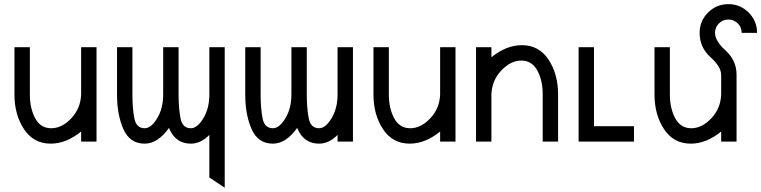

<svg xmlns="http://www.w3.org/2000/svg" viewBox="-20 -674 3624 914"><path d="M221.2 9.8Q140.1 9.8 94.5 -58.8Q48.8 -127.4 48.8 -224.6V-449.2H122.1V-224.6Q122.1 -157.7 147.7 -110.6Q173.3 -63.5 224.1 -63.5Q274.4 -63.5 319.1 -110.6Q363.8 -157.7 366.2 -224.6V-449.2H439.5V0H366.2V-47.9Q295.4 9.8 221.2 9.8Z M1049.8 219.7 976.6 170.9V-31.7Q935.5 9.8 888.7 9.8Q817.9 9.8 787.1 -58.6L784.7 -65.4Q731 9.8 668.9 9.8Q598.1 9.8 567.6 -58.8Q537.1 -127.4 537.1 -224.6V-449.2H610.4V-224.6Q610.4 -157.7 619.6 -110.6Q628.9 -63.5 668.9 -63.5Q699.2 -63.5 728 -110.6Q756.8 -157.7 756.8 -224.6V-449.2H830.1V-224.6Q830.1 -157.7 839.4 -110.6Q848.6 -63.5 888.7 -63.5Q918.9 -63.5 947.8 -110.6Q976.6 -157.7 976.6 -224.6V-449.2H1049.8Z M1147.5 -449.2H1220.7V-224.6Q1220.7 -157.7 1230 -110.6Q1239.3 -63.5 1279.3 -63.5Q1309.6 -63.5 1338.4 -110.6Q1367.2 -157.7 1367.2 -224.6V-449.2H1440.4V-224.6Q1440.4 -157.7 1449.7 -110.6Q1459 -63.5 1499 -63.5Q1529.3 -63.5 1558.1 -110.6Q1586.9 -157.7 1586.9 -224.6V-449.2H1660.2V0H1586.9V-31.7Q1545.9 9.8 1499 9.8Q1428.2 9.8 1397.5 -58.6L1395 -65.4Q1341.3 9.8 1279.3 9.8Q1208.5 9.8 1178 -58.8Q1147.5 -127.4 1147.5 -224.6Z M1930.2 9.8Q1849.1 9.8 1803.5 -58.8Q1757.8 -127.4 1757.8 -224.6V-449.2H1831.1V-224.6Q1831.1 -157.7 1856.7 -110.6Q1882.3 -63.5 1933.1 -63.5Q1983.4 -63.5 2028.1 -110.6Q2072.8 -157.7 2075.2 -224.6V-449.2H2148.4V0H2075.2V-47.9Q2004.4 9.8 1930.2 9.8Z M2636.7 0H2563.5V-224.6Q2563.5 -291.5 2537.8 -338.6Q2512.2 -385.7 2461.4 -385.7Q2411.1 -385.7 2366.5 -338.6Q2321.8 -291.5 2319.3 -224.6V0H2246.1V-449.2H2319.3V-401.4Q2390.1 -459 2464.4 -459Q2545.4 -459 2591.1 -390.4Q2636.7 -321.8 2636.7 -224.6Z M2998 0H2734.4V-449.2H2807.6V-73.2H2998Z M3268.1 9.8Q3187 9.8 3141.4 -58.8Q3095.7 -127.4 3095.7 -224.6V-449.2H3168.9V-224.6Q3168.9 -157.7 3194.6 -110.6Q3220.2 -63.5 3271 -63.5Q3321.3 -63.5 3366 -110.6Q3410.6 -157.7 3413.1 -224.6V-317.4Q3413.1 -356 3361.8 -402.3Q3310.5 -448.7 3310.5 -517.6Q3310.5 -574.2 3350.6 -614.3Q3390.6 -654.3 3447.3 -654.3Q3503.9 -654.3 3543.9 -614.3Q3584 -574.2 3584 -517.6H3510.7Q3510.7 -543.9 3492.2 -562.5Q3473.6 -581.1 3447.3 -581.1Q3420.9 -581.1 3402.3 -562.5Q3383.8 -543.9 3383.8 -517.6Q3383.8 -479 3435.1 -432.6Q3486.3 -386.2 3486.3 -317.4V0H3413.1V-47.9Q3342.3 9.8 3268.1 9.8Z"/></svg>

Font: Catrinity
Style: Regular
Weight: 400
Designer: Alexander Lange
Foundry: High-Logic / Made with FontCreator
Version: Version 2.090;May 20, 2024;FontCreator 15.0.0.2974 64-bit